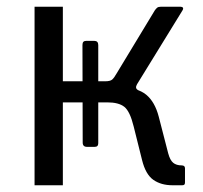

<svg xmlns="http://www.w3.org/2000/svg" viewBox="-20 -550 603 570"><path d="M238.3 -114Q225.5 -114 225.5 -126.7L224.8 -416.5Q224.8 -422.8 227.5 -425.8Q230.3 -428.7 236 -428.7H259.6Q271.7 -428.7 271.7 -416.2V-124.7Q271.7 -114 261.1 -114ZM82.6 0V-530H166.6V-308.7H312.5L336.2 -291.2Q388.3 -290.1 414.1 -268.8Q439.8 -247.5 451.2 -203.9L479.3 -95Q484.8 -74.3 494.2 -66.7Q503.6 -59 519.3 -59Q529.2 -59 529.2 -50.3V-8.5Q529.2 -3.8 527.3 -1.9Q525.4 0 520.7 0H492.3Q458.2 0 435.2 -16.1Q412.3 -32.2 401.7 -75L376.8 -174.7Q365.8 -219.7 349 -232.9Q332.3 -246.1 298.2 -246.1H166.6V0ZM292.1 -275.8V-308.7Q307 -308.7 312.9 -313.7Q318.8 -318.8 325.8 -331.3L439.5 -519.1Q442.9 -524.1 446.6 -527.1Q450.2 -530 457.5 -530H515.9Q521.2 -530 523.1 -527Q524.9 -524 521.2 -518.2L386.9 -300Q383.4 -293.9 384 -289.5Q384.6 -285 392.3 -281Z"/></svg>

Font: Libre Franklin Thin
Style: Regular
Weight: 100
Designer: Pablo Impallari, Rodrigo Fuenzalida, Nhung Nguyen
Foundry: Impallari Type
Version: Version 3.000